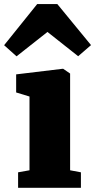

<svg xmlns="http://www.w3.org/2000/svg" viewBox="-47 -899 456 919"><path d="M-27.3 -682.6 130.9 -879.4H227.5L388.7 -683.1L327.1 -629.9L180.2 -746.1L32.2 -629.4ZM39.6 -74.2 94.2 -84V-437L30.3 -456.5V-543L252.9 -569.8H255.4L288.6 -546.9V-84L340.3 -74.2V0H39.6Z"/></svg>

Font: Merriweather UltraBold
Style: Regular
Weight: 900
Designer: Eben Sorkin ( sorkintype@gmail.com )
Foundry: Eben Sorkin
Version: Version 1.570; ttfautohint (v1.3) -l 8 -r 32 -G 0 -x 0 -H 60